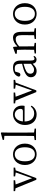

<svg xmlns="http://www.w3.org/2000/svg" viewBox="1750 -2600 861 4406"><g transform="rotate(-90 2180.0 -396.5)"><path d="M537 -514H335V-479L426 -466L294 -90L151 -468L247 -479V-514H-3V-479L63 -470L258 7H296L474 -467L537 -479Z M843 14C966 14 1088 -74 1088 -255C1088 -437 964 -528 843 -528C719 -528 597 -437 597 -255C597 -74 719 14 843 14ZM843 -26C742 -26 682 -105 682 -255C682 -404 742 -488 843 -488C943 -488 1004 -404 1004 -255C1004 -105 943 -26 843 -26Z M1343 -45C1342 -104 1341 -169 1341 -228V-644L1344 -798L1329 -807L1174 -765V-734L1265 -726V-228C1265 -169 1264 -104 1263 -45L1170 -32V0H1433V-32Z M1597 -301C1609 -428 1682 -488 1755 -488C1832 -488 1885 -425 1885 -355C1885 -323 1875 -301 1831 -301ZM1953 -262C1958 -277 1960 -298 1960 -324C1960 -449 1876 -528 1760 -528C1628 -528 1515 -421 1515 -254C1515 -83 1616 14 1756 14C1849 14 1918 -32 1959 -104L1938 -120C1899 -73 1852 -42 1781 -42C1675 -42 1597 -115 1596 -263Z M2550 -514H2348V-479L2439 -466L2307 -90L2164 -468L2260 -479V-514H2010V-479L2076 -470L2271 7H2309L2487 -467L2550 -479Z M2919 -114C2855 -63 2826 -45 2784 -45C2730 -45 2692 -72 2692 -132C2692 -172 2710 -214 2807 -251C2834 -262 2878 -276 2919 -287ZM3083 -59C3068 -43 3056 -35 3038 -35C3011 -35 2995 -53 2995 -111V-348C2995 -478 2941 -528 2830 -528C2724 -528 2646 -479 2625 -397C2627 -373 2644 -359 2669 -359C2695 -359 2710 -374 2718 -403L2740 -477C2766 -486 2789 -488 2810 -488C2886 -488 2919 -461 2919 -351V-319C2873 -309 2825 -295 2786 -283C2650 -234 2611 -185 2611 -118C2611 -32 2675 14 2755 14C2820 14 2860 -15 2921 -77C2930 -22 2962 12 3013 12C3048 12 3076 -2 3100 -38Z M3656 -45C3654 -100 3653 -176 3653 -228V-332C3653 -473 3607 -528 3516 -528C3449 -528 3374 -489 3316 -425L3308 -517L3294 -527L3150 -474V-442L3239 -435C3241 -388 3243 -346 3243 -283V-228C3243 -177 3242 -100 3240 -44L3156 -32V0H3400V-32L3321 -45C3320 -100 3319 -177 3319 -228V-386C3383 -445 3434 -466 3483 -466C3547 -466 3577 -432 3577 -328V-228C3577 -176 3576 -99 3575 -44L3490 -32V0H3735V-32Z M4066 14C4189 14 4311 -74 4311 -255C4311 -437 4187 -528 4066 -528C3942 -528 3820 -437 3820 -255C3820 -74 3942 14 4066 14ZM4066 -26C3965 -26 3905 -105 3905 -255C3905 -404 3965 -488 4066 -488C4166 -488 4227 -404 4227 -255C4227 -105 4166 -26 4066 -26Z"/></g></svg>

Font: Source Han Serif AKR9
Style: Regular
Weight: 400
Designer: Ryoko NISHIZUKA 西塚涼子 (kana & ideographs); Frank Grießhammer (Latin, Greek & Cyrillic); Sandoll Communications 산돌커뮤니케이션, 
Foundry: Adobe Systems Incorporated
Version: Version 1.005;hotconv 1.0.107;makeotfexe 2.5.65593